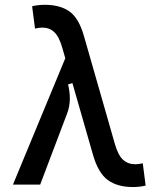

<svg xmlns="http://www.w3.org/2000/svg" viewBox="-20 -752 626 782"><path d="M521.5 9.8Q458 9.8 418.9 -18.8Q379.9 -47.4 358.4 -122.6L233.9 -556.6Q220.7 -603 200.9 -621.3Q181.2 -639.6 152.8 -639.6Q139.6 -639.6 122.6 -635.7L110.8 -726.6Q135.7 -732.4 162.6 -732.4Q225.1 -732.4 263.2 -705.1Q301.3 -677.7 321.8 -605.5L447.8 -166Q460.9 -119.6 481.2 -101.3Q501.5 -83 531.2 -83Q544.4 -83 561.5 -86.9L573.2 3.9Q548.3 9.8 521.5 9.8ZM32.7 0 256.8 -541 323.2 -428.2 257.3 -408.2Q265.1 -376 264.4 -346.2Q263.7 -316.4 252.9 -288.6L143.6 0Z"/></svg>

Font: Cascadia Mono
Style: Regular
Weight: 400
Monospace: yes
Designer: Aaron Bell
Foundry: Saja Typeworks
Version: Version 2102.003